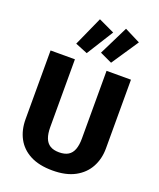

<svg xmlns="http://www.w3.org/2000/svg" viewBox="-178 -1093 1006 1216"><g transform="rotate(20 325.5 -484.5)"><path d="M431.8 -693.4H596.3V-230.3Q596.3 -160.5 566.1 -104.4Q535.9 -48.2 475.7 -15.6Q415.5 17 325 17Q234.6 17 174.5 -14.4Q114.5 -45.8 84.5 -101.6Q54.5 -157.4 54.5 -230.3V-693.4H218.6V-236.7Q218.6 -193.1 229.6 -163.6Q240.7 -134.1 264.3 -119.7Q287.8 -105.4 325 -105.4Q362.6 -105.4 386.2 -119.7Q409.8 -134.1 420.8 -163.6Q431.8 -193.1 431.8 -236.7ZM359.4 -789.4 456.6 -986 562.6 -932.6 441 -751.3ZM192.5 -789.4 280.9 -986 388.2 -935.7 275.4 -755.7Z"/></g></svg>

Font: Fira Sans Variable
Style: Regular
Weight: 400
Designer: Carrois Corporate & Edenspiekermann AG
Foundry: Carrois Corporate GbR & Edenspiekermann AG
Version: Version 4.202